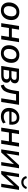

<svg xmlns="http://www.w3.org/2000/svg" viewBox="2232 -2976 757 5262"><g transform="rotate(90 2611.0 -345.5)"><path d="M267 9Q164 9 105.5 -49.5Q47 -108 47 -208Q47 -293 81 -358Q115 -423 174.5 -460Q234 -497 310 -497Q413 -497 471.5 -438.5Q530 -380 530 -280Q530 -195 496 -129.5Q462 -64 402.5 -27.5Q343 9 267 9ZM269 -69Q320 -69 355.5 -98Q391 -127 409.5 -175.5Q428 -224 428 -283Q428 -349 396 -383.5Q364 -418 308 -418Q257 -418 221.5 -389.5Q186 -361 167.5 -312.5Q149 -264 149 -204Q149 -138 181 -103.5Q213 -69 269 -69Z M615 0 692 -488H793L762 -291H1003L1035 -488H1136L1059 0H958L991 -211H749L716 0Z M1440 9Q1337 9 1278.5 -49.5Q1220 -108 1220 -208Q1220 -293 1254 -358Q1288 -423 1347.5 -460Q1407 -497 1483 -497Q1586 -497 1644.5 -438.5Q1703 -380 1703 -280Q1703 -195 1669 -129.5Q1635 -64 1575.5 -27.5Q1516 9 1440 9ZM1442 -69Q1493 -69 1528.5 -98Q1564 -127 1582.5 -175.5Q1601 -224 1601 -283Q1601 -349 1569 -383.5Q1537 -418 1481 -418Q1430 -418 1394.5 -389.5Q1359 -361 1340.5 -312.5Q1322 -264 1322 -204Q1322 -138 1354 -103.5Q1386 -69 1442 -69Z M1788 0 1865 -488H2105Q2186 -488 2225 -456.5Q2264 -425 2264 -376Q2264 -328 2238.5 -296Q2213 -264 2169 -251Q2205 -241 2226.5 -214.5Q2248 -188 2248 -148Q2248 -78 2197.5 -39Q2147 0 2044 0ZM1927 -281H2075Q2118 -281 2144 -303Q2170 -325 2170 -365Q2170 -393 2150 -407.5Q2130 -422 2094 -422H1949ZM1893 -65H2045Q2102 -65 2128 -86.5Q2154 -108 2154 -150Q2154 -216 2071 -216H1916Z M2323 13 2299 -69Q2346 -84 2376.5 -115Q2407 -146 2426.5 -202.5Q2446 -259 2460 -351L2482 -488H2853L2776 0H2675L2739 -407H2562L2552 -344Q2533 -226 2506.5 -154Q2480 -82 2436.5 -43.5Q2393 -5 2323 13Z M3172 9Q3064 9 3001 -49.5Q2938 -108 2938 -209Q2938 -289 2971 -354.5Q3004 -420 3063.5 -458.5Q3123 -497 3202 -497Q3280 -497 3325.5 -461.5Q3371 -426 3388 -368.5Q3405 -311 3396 -245L3393 -221H3034Q3029 -151 3067.5 -110Q3106 -69 3179 -69Q3224 -69 3263.5 -82Q3303 -95 3335 -123L3363 -55Q3329 -24 3277.5 -7.5Q3226 9 3172 9ZM3201 -426Q3154 -426 3121.5 -405.5Q3089 -385 3070 -352.5Q3051 -320 3043 -283H3317Q3322 -343 3295 -384.5Q3268 -426 3201 -426Z M3478 0 3555 -488H3656L3625 -291H3866L3898 -488H3999L3922 0H3821L3854 -211H3612L3579 0Z M4074 0 4151 -488H4243L4187 -138L4507 -488H4592L4514 0H4422L4478 -350L4159 0Z M4667 0 4744 -488H4836L4780 -138L5100 -488H5185L5107 0H5015L5071 -350L4752 0ZM4974 -550Q4909 -550 4864.5 -585.5Q4820 -621 4807 -685L4861 -704Q4875 -655 4904 -632Q4933 -609 4978 -609Q5023 -609 5053 -631Q5083 -653 5108 -703L5162 -685Q5134 -614 5084.5 -582Q5035 -550 4974 -550Z"/></g></svg>

Font: Nunito Sans SemiBold
Style: Italic
Weight: 600
Italic angle: -9°
Designer: Vernon Adams
Foundry: Vernon Adams
Version: Version 3.006; ttfautohint (v1.8.3)